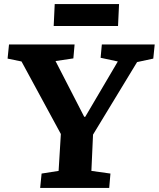

<svg xmlns="http://www.w3.org/2000/svg" viewBox="-20 -917 775 937"><path d="M391 -347H396L555 -617L471 -635L477 -700H735L728 -631L649 -614L434 -260L426 -83L519 -70L513 0H176L183 -70L266 -83L277 -263L85 -617L17 -631L24 -700H344L338 -632L251 -619ZM247 -897H561L556 -790H242Z"/></svg>

Font: Literata 12pt
Style: Bold Italic
Weight: 700
Italic angle: -2°
Designer: Latin by Veronika Burian and Jose Scaglione. Greek by Irene Vlachou. Cyrillic by Vera Evstafieva
Foundry: TypeTogether
Version: Version 3.002